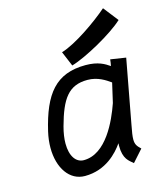

<svg xmlns="http://www.w3.org/2000/svg" viewBox="-112 -826 764 913"><g transform="rotate(-15 269.5 -370.0)"><path d="M239.7 -592.8 270.5 -519.5C341.3 -540 482.9 -618.7 539.1 -671.4L481.9 -744.6C423.8 -693.8 310.5 -613.8 239.7 -592.8ZM155.3 -251C189.9 -377.9 228.5 -434.6 321.8 -434.6C372.6 -434.6 408.2 -409.7 432.6 -392.6L410.6 -296.9C382.3 -215.8 317.9 -70.3 207.5 -70.3C169.4 -70.3 143.1 -106.4 143.1 -168.9C143.1 -192.9 147 -220.2 155.3 -251ZM527.8 -489.3 452.1 -501C451.2 -491.2 449.7 -480.5 447.3 -469.2C423.8 -485.4 393.1 -504.9 331.5 -504.9C184.6 -504.9 119.1 -420.9 78.1 -246.1C71.8 -218.8 68.8 -192.4 68.8 -167.5C68.8 -68.4 117.7 3.9 193.4 3.9C296.9 3.9 358.4 -64.5 386.7 -105.5C386.2 -101.1 386.2 -97.2 386.2 -93.3C386.2 -26.4 413.6 -13.2 433.6 4.9L485.4 -53.2C468.3 -69.3 459.5 -79.1 459.5 -104.5C459.5 -120.1 462.9 -141.6 469.2 -173.8Z"/></g></svg>

Font: Fantasque Sans Mono
Style: RegItalic
Weight: 400
Italic angle: -11°
Monospace: yes
Designer: Jany Belluz
Version: Version 1.6.3